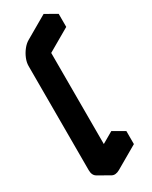

<svg xmlns="http://www.w3.org/2000/svg" viewBox="-289 -1008 1010 1277"><g transform="rotate(-30 216.5 -369.5)"><path d="M217 -800 390 -900V-800L217 -700V100L390 0V100L217 200Q182 220 156 205Q130 190 130 150V-650Q130 -677 142 -706.5Q154 -736 174 -761.5Q194 -787 217 -800ZM390 0 217 100 130 50 303 -50ZM390 -900 217 -800Q194 -787 174 -761.5Q154 -736 142 -706.5Q130 -677 130 -650V150Q130 190 156 205L69 155Q43 140 43 100V-700Q43 -727 55 -756.5Q67 -786 87 -811.5Q107 -837 130 -850L303 -950Z"/></g></svg>

Font: Nabla
Style: Regular
Weight: 400
Designer: Arthur Reinders Folmer
Foundry: Typearture
Version: Version 1.002